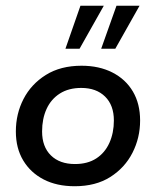

<svg xmlns="http://www.w3.org/2000/svg" viewBox="-20 -636 541 666"><path d="M239 10Q177 10 131.5 -13.5Q86 -37 60.5 -79.5Q35 -122 35 -180Q35 -241 61.5 -292.5Q88 -344 139 -376Q190 -408 263 -408Q324 -408 370 -384.5Q416 -361 441 -318.5Q466 -276 466 -218Q466 -158 439.5 -106Q413 -54 362.5 -22Q312 10 239 10ZM240 -67Q284 -67 314 -86.5Q344 -106 359.5 -140.5Q375 -175 375 -218Q375 -271 344.5 -301Q314 -331 262 -331Q218 -331 187.5 -311.5Q157 -292 141.5 -258Q126 -224 126 -180Q126 -127 156.5 -97Q187 -67 240 -67ZM207 -467 259 -616H340L256 -467ZM331 -467 384 -616H464L380 -467Z"/></svg>

Font: Rokkitt Medium
Style: Italic
Weight: 500
Italic angle: -9°
Designer: Vernon Adams
Foundry: Vernon Adams
Version: Version 3.103